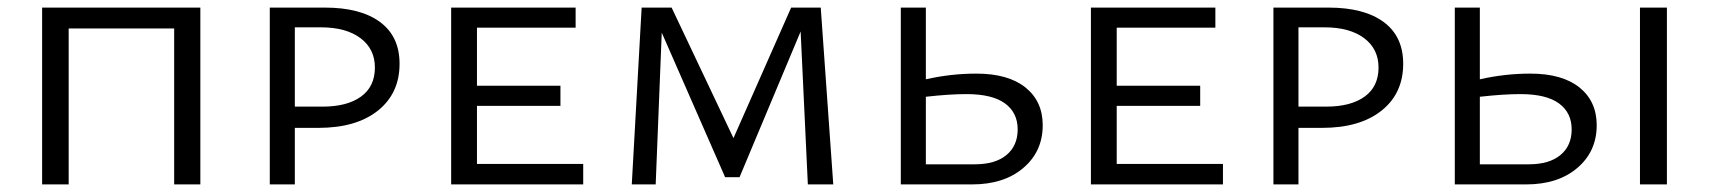

<svg xmlns="http://www.w3.org/2000/svg" viewBox="-20 -486 4504 506"><path d="M508 0H439V-411H161V0H91V-466H508Z M1033 -318Q1033 -240 976 -194.5Q919 -149 819 -149H757V0H691V-466H836Q930 -466 981.5 -428Q1033 -390 1033 -318ZM968 -308Q968 -357 930 -385.5Q892 -414 825 -414H757V-205H830Q895 -205 931.5 -231.5Q968 -258 968 -308Z M1517 -54V0H1169V-466H1497V-413H1237V-260H1457V-207H1237V-54Z M2109 0 2090 -403 1929 -19H1891L1724 -400L1708 0H1645L1671 -466H1750L1913 -122L2065 -466H2143L2176 0Z M2728 -156Q2728 -87 2677 -43.5Q2626 0 2542 0H2354V-466H2420V-277Q2486 -292 2553 -292Q2637 -292 2682.5 -255.5Q2728 -219 2728 -156ZM2662 -145Q2662 -189 2628.5 -213.5Q2595 -238 2527 -238Q2482 -238 2420 -231V-53H2549Q2603 -53 2632.5 -77.5Q2662 -102 2662 -145Z M3203 -54V0H2855V-466H3183V-413H2923V-260H3143V-207H2923V-54Z M3678 -318Q3678 -240 3621 -194.5Q3564 -149 3464 -149H3402V0H3336V-466H3481Q3575 -466 3626.5 -428Q3678 -390 3678 -318ZM3613 -308Q3613 -357 3575 -385.5Q3537 -414 3470 -414H3402V-205H3475Q3540 -205 3576.5 -231.5Q3613 -258 3613 -308Z M4188 -156Q4188 -87 4137 -43.5Q4086 0 4002 0H3814V-466H3880V-277Q3946 -292 4013 -292Q4097 -292 4142.5 -255.5Q4188 -219 4188 -156ZM4373 -466V0H4302V-466ZM4122 -145Q4122 -189 4088.5 -213.5Q4055 -238 3987 -238Q3942 -238 3880 -231V-53H4009Q4063 -53 4092.5 -77.5Q4122 -102 4122 -145Z"/></svg>

Font: Ysabeau SC
Style: Regular
Weight: 400
Designer: Christian Thalmann (Catharsis Fonts)
Version: Version 0.003